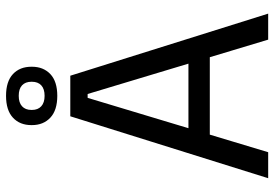

<svg xmlns="http://www.w3.org/2000/svg" viewBox="-153 -733 886 620"><g transform="rotate(-90 290.0 -423.0)"><path d="M24.5 0 224.5 -639H355.5L556 0H472L296.5 -583H284L108.5 0ZM144.5 -188.5V-257.5H435.5V-188.5ZM196 -763V-764.5Q196 -802 220 -824.2Q244 -846.5 290.5 -846.5Q337 -846.5 360.8 -824.2Q384.5 -802 384.5 -764.5V-763Q384.5 -726 360.8 -703.5Q337 -681 290.5 -681Q244 -681 220 -703.5Q196 -726 196 -763ZM245 -763Q245 -743.5 256.8 -732.8Q268.5 -722 290.5 -722Q313 -722 324.5 -732.8Q336 -743.5 336 -763V-764.5Q336 -784 324.5 -794.8Q313 -805.5 290.5 -805.5Q268.5 -805.5 256.8 -794.8Q245 -784 245 -764.5Z"/></g></svg>

Font: Anek Gujarati
Style: Regular
Weight: 400
Designer: Mrunmayee Ghaisas (Gujarati), Yesha Goshar (Latin)
Foundry: Ek Type
Version: Version 1.003